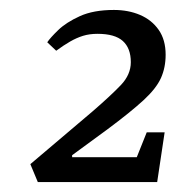

<svg xmlns="http://www.w3.org/2000/svg" viewBox="-20 -737 353 386"><path d="M56 -371 41 -407 166 -513Q203 -545 223 -566Q243 -587 243 -612Q243 -640 227 -654.5Q211 -669 176 -669Q160 -669 147 -665Q134 -661 121 -653.5Q108 -646 93 -635L75 -652Q81 -661 97 -676.5Q113 -692 140.5 -704.5Q168 -717 209 -717Q238 -717 261.5 -707Q285 -697 299 -677Q313 -657 313 -627Q313 -601 303.5 -580Q294 -559 268.5 -535.5Q243 -512 196 -477L125 -425V-421H255L275 -471H311L296 -371Z"/></svg>

Font: Faustina Light Light
Style: Italic
Weight: 300
Italic angle: -8°
Version: Version 1.200